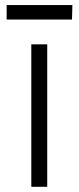

<svg xmlns="http://www.w3.org/2000/svg" viewBox="-20 -716 301 736"><path d="M100 0V-546H161V0ZM5.5 -641V-696.5H257.5L256 -641Z"/></svg>

Font: Spline Sans Light
Style: Regular
Weight: 300
Designer: Eben Sorkin, Mirko Velimirovic
Foundry: Sorkin Type
Version: Version 1.000; ttfautohint (v1.8.3)